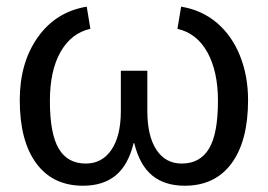

<svg xmlns="http://www.w3.org/2000/svg" viewBox="-20 -559 821 588"><path d="M431.2 -219.2Q431.2 -142.6 459 -100.3Q486.8 -58.1 536.6 -58.1Q592.3 -58.1 619.9 -103.5Q647.5 -148.9 647.5 -250Q647.5 -340.3 615.2 -398.7Q583 -457 523.4 -470.7L534.7 -538.6Q598.1 -528.3 644.3 -489Q690.4 -449.7 715.1 -387.9Q739.7 -326.2 739.7 -252.4Q739.7 -127.4 689.2 -58.8Q638.7 9.8 545.9 9.8Q484.4 9.8 446 -21.7Q407.7 -53.2 391.1 -120.6H389.2Q372.6 -53.2 334.2 -21.7Q295.9 9.8 234.4 9.8Q141.6 9.8 91.1 -58.8Q40.5 -127.4 40.5 -252.4Q40.5 -366.7 95.7 -444.8Q150.9 -522.9 245.6 -538.6L256.8 -470.7Q198.7 -458 165.8 -400.6Q132.8 -343.3 132.8 -250Q132.8 -149.4 159.9 -103.8Q187 -58.1 242.7 -58.1Q292.5 -58.1 321.3 -100.3Q350.1 -142.6 350.1 -219.2V-342.3H431.2Z"/></svg>

Font: Arial
Style: Regular
Weight: 400
Designer: Steve Matteson
Foundry: Ascender Corporation
Version: Version 2.00.3